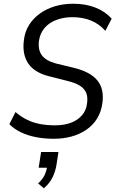

<svg xmlns="http://www.w3.org/2000/svg" viewBox="-20 -734 624 1028"><path d="M268 9Q218 9 173.5 0.5Q129 -8 92.5 -25.5Q56 -43 30 -69L63 -134Q92 -109 124.5 -93Q157 -77 194.5 -70Q232 -63 274 -63Q324 -63 360.5 -77Q397 -91 419.5 -117.5Q442 -144 446 -180Q451 -214 441.5 -237Q432 -260 407 -275.5Q382 -291 340 -301L245 -325Q164 -345 131 -394.5Q98 -444 108 -519Q113 -564 135.5 -600Q158 -636 193.5 -661.5Q229 -687 274.5 -700.5Q320 -714 372 -714Q438 -714 490.5 -693.5Q543 -673 578 -634L544 -569Q510 -607 466 -624.5Q422 -642 368 -642Q320 -642 281 -627Q242 -612 218.5 -584Q195 -556 189 -518Q182 -467 204.5 -437.5Q227 -408 280 -394L375 -371Q465 -349 502 -302.5Q539 -256 528 -181Q522 -136 500.5 -100.5Q479 -65 444 -40.5Q409 -16 364.5 -3.5Q320 9 268 9ZM215 274 184 248Q208 226 218.5 204Q229 182 233 154L247 164H187L200 80H293L283 145Q277 184 261 216Q245 248 215 274Z"/></svg>

Font: Nunito Sans 10pt SemiCondensed
Style: Italic
Weight: 400
Width: 4
Italic angle: -9°
Designer: Vernon Adams
Foundry: Vernon Adams
Version: Version 3.101;gftools[0.9.27]